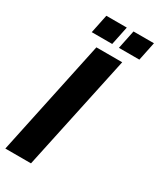

<svg xmlns="http://www.w3.org/2000/svg" viewBox="-230 -923 822 992"><g transform="rotate(30 181.5 -427.5)"><path d="M-15 0 131 -688H285L138 0ZM233 -744 256 -855H378L355 -744ZM71 -744 94 -855H216L193 -744Z"/></g></svg>

Font: Saira Condensed Black
Style: Italic
Weight: 900
Width: 3
Italic angle: -12°
Designer: Hector Gatti with collaboration of the Omnibus-Type team
Foundry: Omnibus-Type
Version: Version 1.101